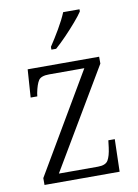

<svg xmlns="http://www.w3.org/2000/svg" viewBox="-86 -823 633 881"><g transform="rotate(-10 230.5 -383.0)"><path d="M49 0V-32L322 -496H158Q120 -496 108.5 -478.5Q97 -461 89 -421L87 -406H56L65 -536H398V-504L123 -40H305Q341 -40 352.5 -59.5Q364 -79 369 -118L373 -151H403L399 0ZM188 -619Q210 -652 233.5 -692Q257 -732 271 -766H347V-756Q336 -739 312 -711Q288 -683 260.5 -654.5Q233 -626 210 -606H188Z"/></g></svg>

Font: Noto Serif Tamil SemiCondensed Light
Style: Italic
Weight: 300
Width: 4
Italic angle: -12°
Designer: Indian Type Foundry, Tom Grace, and the Monotype Design Team
Foundry: Monotype Imaging Inc.
Version: Version 2.003; ttfautohint (v1.8.4.7-5d5b)